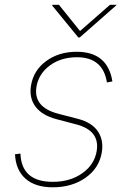

<svg xmlns="http://www.w3.org/2000/svg" viewBox="-20 -770 533 801"><path d="M448.9 -430.4 426.1 -426.1Q409.4 -531.2 301.1 -531.2Q234.4 -531.2 187.9 -496.8Q141.3 -462.4 132.1 -407.7Q118.3 -322.8 223 -295.5L305.4 -274.1Q362.9 -259.2 388 -222.5Q413 -185.7 404.8 -134.9Q393.8 -68.5 337.2 -28.6Q280.5 11.4 200.3 11.4Q127.1 11.4 86.5 -24.5Q45.8 -60.4 42.6 -126.4L65.3 -129.3Q69.6 -11.4 200.3 -11.4Q272.7 -11.4 323.5 -47.4Q374.3 -83.5 383.5 -140.6Q397 -225.9 296.9 -251.4L215.9 -272.7Q155.2 -288.7 128 -325.3Q100.9 -361.9 109.4 -413.4Q120 -476.9 172.8 -515.4Q225.5 -554 299.7 -554Q429.3 -554 448.9 -430.4ZM225.9 -750 313.9 -640.6 438.9 -750H465.9L464.5 -747.2L312.5 -613.6H306.8L197.4 -747.2L198.9 -750Z"/></svg>

Font: Inter Thin  BETA
Style: Italic
Weight: 100
Italic angle: -9.39999°
Designer: Rasmus Andersson
Foundry: rsms
Version: Version 3.011;git-f93a4a705